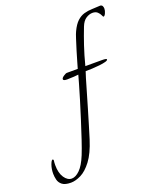

<svg xmlns="http://www.w3.org/2000/svg" viewBox="-337 -762 896 1068"><g transform="rotate(-20 111.0 -228.0)"><path d="M-103 207Q-138 207 -154.5 194Q-171 181 -175.5 162Q-180 143 -180 127Q-180 98 -171.5 74.5Q-163 51 -156 51Q-152 51 -151 57Q-152 64 -152.5 71Q-153 78 -153 85Q-153 132 -134.5 159.5Q-116 187 -91 187Q-68 187 -43 162.5Q-18 138 4 84Q17 52 33.5 2.5Q50 -47 67.5 -102Q85 -157 100.5 -208Q116 -259 126.5 -296Q137 -333 140 -344Q136 -343 113 -341.5Q90 -340 73 -340Q50 -340 50 -349Q50 -357 63.5 -366Q77 -375 84 -375H148Q151 -384 158.5 -411.5Q166 -439 176.5 -472.5Q187 -506 196 -534.5Q205 -563 211 -575Q228 -611 247.5 -629Q267 -647 289.5 -653.5Q312 -660 336.5 -660.5Q361 -661 386 -663Q395 -662 398.5 -655Q402 -648 402 -640Q402 -627 395.5 -613Q389 -599 382 -599Q380 -599 375.5 -609.5Q371 -620 360.5 -630Q350 -640 331 -640Q312 -640 292.5 -627.5Q273 -615 261 -584Q243 -538 225.5 -486Q208 -434 193 -375H291Q319 -375 319 -369Q319 -363 304.5 -359Q290 -355 268 -352.5Q246 -350 223.5 -349Q201 -348 185 -348Q182 -341 173 -310.5Q164 -280 151.5 -237Q139 -194 125 -146.5Q111 -99 98 -56Q85 -13 76 16Q52 92 20.5 133.5Q-11 175 -43.5 191Q-76 207 -103 207Z"/></g></svg>

Font: Bilbo
Style: Regular
Weight: 400
Designer: Robert E. Leuschke
Foundry: Robert E. Leuschke
Version: Version 1.100